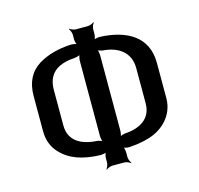

<svg xmlns="http://www.w3.org/2000/svg" viewBox="-99 -766 917 883"><g transform="rotate(-15 359.5 -324.5)"><path d="M410 -20V-42C410 -51 407 -68 402 -73L399 -70C404 -65 420 -62 429 -62C463 -64 496 -69 525 -78C591 -97 653 -152 653 -236V-404C653 -531 554 -582 430 -587C421 -587 404 -584 399 -579L402 -577C406 -581 410 -598 410 -607V-629C410 -638 416 -653 421 -658L419 -660C414 -655 399 -649 390 -649H333C324 -649 309 -655 304 -660L302 -658C307 -653 313 -638 313 -629V-607C313 -598 317 -581 322 -577L325 -580C320 -584 302 -587 292 -587C231 -584 180 -570 137 -544C90 -515 66 -468 66 -403V-236C66 -194 79 -159 104 -132C148 -84 208 -64 292 -61C302 -61 320 -64 325 -69L322 -72C317 -67 313 -50 313 -41V-20C313 -11 307 4 302 9L304 11C309 6 324 0 333 0H390C399 0 414 6 419 11L421 9C416 4 410 -11 410 -20ZM163 -406C163 -479 206 -518 291 -523C302 -524 320 -529 325 -534L322 -537C317 -532 313 -514 313 -504V-147C313 -138 316 -120 321 -114L324 -117C319 -122 304 -127 295 -128C220 -132 163 -163 163 -237V-406ZM410 -147V-504C410 -513 407 -531 403 -537L399 -534C404 -529 419 -524 428 -523C500 -518 555 -480 555 -406V-237C555 -165 500 -132 428 -128C418 -127 404 -122 400 -117L403 -114C407 -120 410 -138 410 -147Z"/></g></svg>

Font: Gamestation Storm
Style: Regular
Weight: 400
Designer: Jonas Hecksher
Foundry: Jonas Hecksher, Playtypeª, e-types AS
Version: Version 1.003